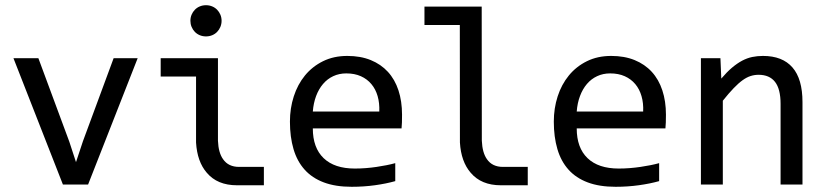

<svg xmlns="http://www.w3.org/2000/svg" viewBox="-20 -716 3211 745"><path d="M32.2 -490.2H128.9L249 -166L274.9 -86.9L301.8 -168L420.9 -490.2H514.2L321.8 0H224.1Z M779.3 -695.8Q792 -695.8 803.2 -691.2Q814.5 -686.5 822.5 -678.2Q830.6 -669.9 835.2 -658.9Q839.8 -647.9 839.8 -635.3Q839.8 -623 835.2 -611.8Q830.6 -600.6 822.5 -592.3Q814.5 -584 803.2 -579.3Q792 -574.7 779.3 -574.7Q766.6 -574.7 755.4 -579.3Q744.1 -584 736.1 -592.3Q728 -600.6 723.4 -611.8Q718.8 -623 718.8 -635.3Q718.8 -647.9 723.4 -658.9Q728 -669.9 736.1 -678.2Q744.1 -686.5 755.4 -691.2Q766.6 -695.8 779.3 -695.8ZM845.7 -98.1Q866.2 -68.4 907.7 -68.4H1003.9V2.9H899.4Q823.2 2.9 782.2 -45.9Q745.1 -88.9 740.7 -163.1V-418.9H603.5V-490.2H825.7V-169.9Q827.6 -123 845.7 -98.1Z M1540 -271Q1540 -252.9 1539.6 -240.7Q1539.1 -228.5 1538.1 -217.8H1193.8Q1193.8 -142.6 1235.8 -102.3Q1277.8 -62 1356.9 -62Q1378.4 -62 1399.9 -63.7Q1421.4 -65.4 1441.4 -68.4Q1461.4 -71.3 1479.7 -75Q1498 -78.6 1513.7 -83V-13.2Q1479 -3.4 1435.3 2.7Q1391.6 8.8 1344.7 8.8Q1281.7 8.8 1236.3 -8.3Q1190.9 -25.4 1161.9 -57.9Q1132.8 -90.3 1118.9 -137.5Q1105 -184.6 1105 -244.1Q1105 -295.9 1119.9 -342Q1134.8 -388.2 1163.3 -423.1Q1191.9 -458 1233.4 -478.5Q1274.9 -499 1327.6 -499Q1378.9 -499 1418.5 -482.9Q1458 -466.8 1485.1 -437.3Q1512.2 -407.7 1526.1 -365.5Q1540 -323.2 1540 -271ZM1451.7 -283.2Q1453.1 -315.9 1445.3 -343Q1437.5 -370.1 1421.1 -389.6Q1404.8 -409.2 1380.4 -420.2Q1356 -431.2 1323.7 -431.2Q1295.9 -431.2 1272.9 -420.4Q1250 -409.7 1233.4 -390.1Q1216.8 -370.6 1206.5 -343.3Q1196.3 -315.9 1193.8 -283.2Z M1764.2 -619.1H1627V-690.4H1849.1L1849.6 -169.9Q1851.6 -123 1869.6 -98.1Q1890.1 -68.4 1931.6 -68.4H2027.8V2.9H1923.3Q1847.2 2.9 1806.2 -45.9Q1769 -88.9 1764.6 -163.1Z M2564 -271Q2564 -252.9 2563.5 -240.7Q2563 -228.5 2562 -217.8H2217.8Q2217.8 -142.6 2259.8 -102.3Q2301.8 -62 2380.9 -62Q2402.3 -62 2423.8 -63.7Q2445.3 -65.4 2465.3 -68.4Q2485.4 -71.3 2503.7 -75Q2522 -78.6 2537.6 -83V-13.2Q2502.9 -3.4 2459.2 2.7Q2415.5 8.8 2368.7 8.8Q2305.7 8.8 2260.3 -8.3Q2214.8 -25.4 2185.8 -57.9Q2156.7 -90.3 2142.8 -137.5Q2128.9 -184.6 2128.9 -244.1Q2128.9 -295.9 2143.8 -342Q2158.7 -388.2 2187.3 -423.1Q2215.8 -458 2257.3 -478.5Q2298.8 -499 2351.6 -499Q2402.8 -499 2442.4 -482.9Q2481.9 -466.8 2509 -437.3Q2536.1 -407.7 2550 -365.5Q2564 -323.2 2564 -271ZM2475.6 -283.2Q2477.1 -315.9 2469.2 -343Q2461.4 -370.1 2445.1 -389.6Q2428.7 -409.2 2404.3 -420.2Q2379.9 -431.2 2347.7 -431.2Q2319.8 -431.2 2296.9 -420.4Q2273.9 -409.7 2257.3 -390.1Q2240.7 -370.6 2230.5 -343.3Q2220.2 -315.9 2217.8 -283.2Z M2699.7 -490.2H2775.4L2778.8 -411.1Q2800.3 -436.5 2820.3 -453.4Q2840.3 -470.2 2859.6 -480.5Q2878.9 -490.7 2898.9 -494.9Q2918.9 -499 2940.4 -499Q3016.1 -499 3054.9 -454.3Q3093.8 -409.7 3093.8 -319.8V0H3008.8V-313Q3008.8 -370.6 2987.3 -398.2Q2965.8 -425.8 2923.3 -425.8Q2907.7 -425.8 2892.8 -421.1Q2877.9 -416.5 2861.8 -405Q2845.7 -393.6 2826.9 -374Q2808.1 -354.5 2784.7 -325.2V0H2699.7Z"/></svg>

Font: Code New Roman
Style: Regular
Weight: 400
Monospace: yes
Designer: Sam Radian
Foundry: Code New Roman
Version: Version 2.00 November 29, 2014